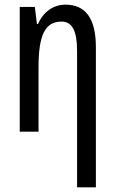

<svg xmlns="http://www.w3.org/2000/svg" viewBox="-20 -567 496 827"><path d="M262 -547C211 -547 167 -517 144 -464H139L130 -537H65V0H146V-279C146 -417 175 -474 245 -474C292 -474 312 -432 312 -348V240H393V-364C393 -488 348 -547 262 -547Z"/></svg>

Font: Noto Sans UI Condensed
Style: Regular
Weight: 400
Width: 3
Designer: Monotype Design Team
Foundry: Monotype Imaging Inc.
Version: Version 1.901